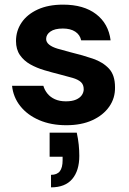

<svg xmlns="http://www.w3.org/2000/svg" viewBox="-20 -528 556 828"><path d="M266 12Q200 12 149 -10Q98 -32 67.5 -70.5Q37 -109 32 -158H167Q172 -140 184.5 -124.5Q197 -109 217 -100Q237 -91 264 -91Q291 -91 308 -98.5Q325 -106 333 -118Q341 -130 341 -143Q341 -163 329 -174Q317 -185 293.5 -192Q270 -199 238 -207Q206 -215 172 -225Q138 -235 110.5 -250.5Q83 -266 66 -290.5Q49 -315 49 -351Q49 -395 73 -430.5Q97 -466 142.5 -487Q188 -508 252 -508Q341 -508 394.5 -467Q448 -426 457 -354H330Q325 -378 304.5 -391.5Q284 -405 251 -405Q216 -405 197.5 -392Q179 -379 179 -360Q179 -346 192 -335.5Q205 -325 228.5 -318Q252 -311 283 -303Q337 -290 380.5 -275Q424 -260 450 -232Q476 -204 476 -152Q477 -105 451 -68Q425 -31 378 -9.5Q331 12 266 12ZM200 280V226Q226 226 238 210.5Q250 195 250 163V148H194V44H311Q317 71 319.5 96Q322 121 322 144Q322 208 291.5 244Q261 280 200 280Z"/></svg>

Font: DM Sans 28pt
Style: Bold
Weight: 700
Version: Version 4.004;gftools[0.9.30]